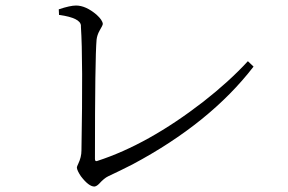

<svg xmlns="http://www.w3.org/2000/svg" viewBox="-20 -688 1040 694"><path d="M193.4 -633.8 192.4 -654.3Q233.4 -668 254.9 -668Q290 -668 329.1 -634.8Q350.6 -615.2 351.6 -601.6Q351.6 -596.7 339.8 -577.1Q331.1 -561.5 329.1 -544.9Q323.2 -477.5 323.2 -114.3Q323.2 -105.5 328.1 -105.5Q330.1 -106.4 332 -106.4Q515.6 -166 714.8 -320.3Q808.6 -393.6 876 -466.8L896.5 -447.3Q739.3 -243.2 459 -93.8Q415 -71.3 371.1 -50.8Q356.4 -43.9 337.9 -23.4Q329.1 -14.6 321.3 -13.7Q300.8 -13.7 272.5 -50.8Q258.8 -71.3 257.8 -82Q257.8 -85.9 262.7 -95.7Q274.4 -120.1 274.4 -143.6Q280.3 -474.6 272.5 -590.8Q272.5 -593.8 272.5 -595.7Q270.5 -623 196.3 -633.8Q194.3 -633.8 193.4 -633.8Z"/></svg>

Font: GenYoMin JP Light
Style: Regular
Weight: 300
Version: Version 1.001;PS 1;hotconv 16.6.51;makeotf.lib2.5.65220 DEVE